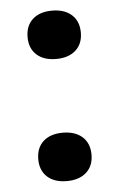

<svg xmlns="http://www.w3.org/2000/svg" viewBox="-45 -564 380 612"><g transform="rotate(-5 145.0 -258.5)"><path d="M144.5 -531.2Q184.1 -531.2 207 -510.7Q230 -490.2 230 -453.6Q230 -417.5 207 -397Q184.1 -376.5 144.5 -376.5Q105 -376.5 82.3 -397Q59.6 -417.5 59.6 -453.6Q59.6 -490.2 82.3 -510.7Q105 -531.2 144.5 -531.2ZM144.5 -140.6Q184.1 -140.6 207 -120.1Q230 -99.6 230 -63Q230 -26.9 207 -6.3Q184.1 14.2 144.5 14.2Q105 14.2 82.3 -6.3Q59.6 -26.9 59.6 -63Q59.6 -99.6 82.3 -120.1Q105 -140.6 144.5 -140.6Z"/></g></svg>

Font: SVN-Playfair Display
Style: Bold
Weight: 700
Designer: Claus Eggers Sørensen
Foundry: Claus Eggers Sørensen
Version: Version 1.004;PS 001.004;hotconv 1.0.70;makeotf.lib2.5.58329